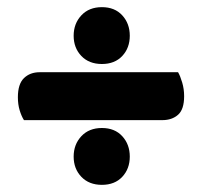

<svg xmlns="http://www.w3.org/2000/svg" viewBox="-20 -558 565 537"><path d="M434 -222H47Q40 -233 35 -249.5Q30 -266 30 -286Q30 -323 47 -339.5Q64 -356 91 -356H478Q484 -346 489.5 -327.5Q495 -309 495 -289Q495 -252 478 -237Q461 -222 434 -222ZM186 -120Q186 -154 207.5 -177Q229 -200 265 -200Q301 -200 322 -177Q343 -154 343 -120Q343 -86 322 -63.5Q301 -41 265 -41Q229 -41 207.5 -63.5Q186 -86 186 -120ZM186 -458Q186 -492 207.5 -515Q229 -538 265 -538Q301 -538 322 -515Q343 -492 343 -458Q343 -424 322 -401.5Q301 -379 265 -379Q229 -379 207.5 -401.5Q186 -424 186 -458Z"/></svg>

Font: Baloo Bhaijaan 2 ExtraBold
Style: Regular
Weight: 800
Designer: Sanskriti Dholi, Noopur Datye and Ek Type
Foundry: Ek Type
Version: Version 1.701